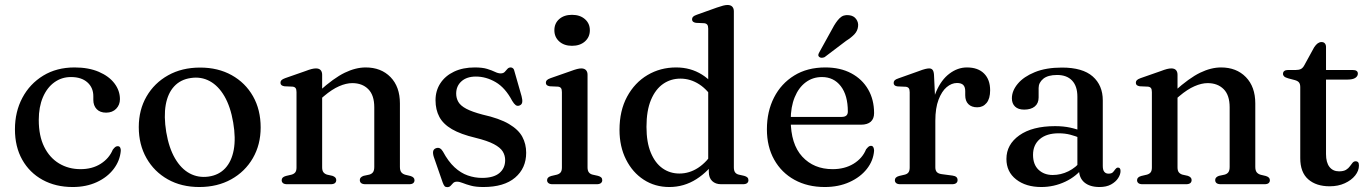

<svg xmlns="http://www.w3.org/2000/svg" viewBox="-20 -758 5642 790"><path d="M473.5 -350Q473.5 -326.5 458 -310.5Q442.5 -294.5 416.5 -294.5Q391.5 -294.5 377.8 -309Q364 -323.5 364 -347V-362Q364 -397.5 339.5 -419.2Q315 -441 272 -441Q233.5 -441 203.5 -419.2Q173.5 -397.5 156.5 -357.8Q139.5 -318 139.5 -264.5Q139.5 -199 161.8 -154Q184 -109 223 -85.5Q262 -62 311.5 -62Q359.5 -62 394.2 -84Q429 -106 444 -142Q450.5 -150.5 454.8 -153.5Q459 -156.5 464.5 -156.5Q471.5 -156.5 474.5 -150.8Q477.5 -145 477 -137.5Q473.5 -96.5 447.5 -62.5Q421.5 -28.5 378 -8.5Q334.5 11.5 279 11.5Q209 11.5 155.2 -18Q101.5 -47.5 71.5 -100.8Q41.5 -154 41.5 -226Q41.5 -298 72 -355.5Q102.5 -413 157.8 -446.8Q213 -480.5 287 -480.5Q344.5 -480.5 386.5 -462.5Q428.5 -444.5 451 -414.8Q473.5 -385 473.5 -350Z M803.5 -480Q877 -480 933.2 -448.8Q989.5 -417.5 1021 -362Q1052.5 -306.5 1052.5 -233.5Q1052.5 -163 1020.5 -107.5Q988.5 -52 931.5 -20.2Q874.5 11.5 800 11.5Q726.5 11.5 670.5 -20Q614.5 -51.5 582.8 -107.2Q551 -163 551 -235Q551 -306 583 -361.2Q615 -416.5 671.8 -448.2Q728.5 -480 803.5 -480ZM838.5 -31.5Q880.5 -37.5 906.8 -65.8Q933 -94 941.8 -141.8Q950.5 -189.5 939.5 -254Q928.5 -319 903.5 -362Q878.5 -405 843 -424.2Q807.5 -443.5 765 -437Q723 -431 696.8 -402.8Q670.5 -374.5 662 -327Q653.5 -279.5 664 -214.5Q675 -149.5 700 -106.5Q725 -63.5 760.5 -44.5Q796 -25.5 838.5 -31.5Z M1305.5 -450.5V-69.5Q1305.5 -56 1310.8 -49.2Q1316 -42.5 1325.5 -39.5L1348 -34.5Q1363.5 -29 1363.5 -17.5Q1363.5 0 1340.5 0H1161.5Q1150 0 1144.5 -4.5Q1139 -9 1139 -16.5Q1139 -23 1143.2 -27.2Q1147.5 -31.5 1156.5 -34L1180 -39.5Q1190 -42.5 1195 -49Q1200 -55.5 1200 -69V-379Q1200 -390.5 1196.2 -395.5Q1192.5 -400.5 1184 -401.5L1150 -403Q1141.5 -404.5 1137.8 -408Q1134 -411.5 1134 -417.5Q1134 -424 1138.2 -428.2Q1142.5 -432.5 1153.5 -436.5L1236.5 -465.5Q1252 -471.5 1262 -474Q1272 -476.5 1280 -476.5Q1293 -476.5 1299.2 -469.5Q1305.5 -462.5 1305.5 -450.5ZM1291.5 -344 1271.5 -364 1293.5 -383Q1353.5 -437 1398.5 -458.8Q1443.5 -480.5 1484.5 -480.5Q1548 -480.5 1586.8 -440.8Q1625.5 -401 1625.5 -332.5V-71.5Q1625.5 -56.5 1631.2 -49.2Q1637 -42 1647.5 -39L1668.5 -34Q1677 -31.5 1681.2 -27.2Q1685.5 -23 1685.5 -16.5Q1685.5 -9 1680.2 -4.5Q1675 0 1663 0H1484Q1460.5 0 1460.5 -17.5Q1460.5 -29 1476 -34.5L1499.5 -39.5Q1510 -42.5 1515 -49.8Q1520 -57 1520 -71.5V-316.5Q1520 -366.5 1495.2 -391.2Q1470.5 -416 1429.5 -416Q1404.5 -416 1375.2 -403.2Q1346 -390.5 1313 -362.5Z M1938 -443Q1900.5 -443 1878.8 -423.5Q1857 -404 1857 -373Q1857 -354 1866 -338.5Q1875 -323 1898.5 -310.5Q1922 -298 1965.5 -286.5Q2035 -271 2074.2 -247.8Q2113.5 -224.5 2129.2 -195Q2145 -165.5 2145 -129.5Q2145 -66 2099.5 -27.2Q2054 11.5 1969 11.5Q1938 11.5 1917.8 6Q1897.5 0.5 1884 -5Q1870.5 -10.5 1860.5 -10.5Q1850 -10.5 1844.5 -4.8Q1839 1 1834 6.5Q1829 12 1820 12Q1813 12 1809.2 7.8Q1805.5 3.5 1801.5 -7L1765 -112Q1760.5 -126 1762.2 -135.2Q1764 -144.5 1773.5 -148Q1782.5 -151.5 1789.8 -147.8Q1797 -144 1802.5 -134.5Q1824.5 -93.5 1850.2 -69.8Q1876 -46 1904.8 -36Q1933.5 -26 1963.5 -26Q2011 -26 2034.8 -46Q2058.5 -66 2058.5 -99Q2058.5 -118.5 2048.5 -134.8Q2038.5 -151 2012 -165Q1985.5 -179 1936.5 -191Q1875.5 -205.5 1839.5 -226.5Q1803.5 -247.5 1787.8 -277Q1772 -306.5 1772 -345.5Q1772 -385 1792 -415.5Q1812 -446 1848.2 -463.2Q1884.5 -480.5 1933.5 -480.5Q1965 -480.5 1984.5 -474.5Q2004 -468.5 2016.8 -462.2Q2029.5 -456 2040 -456Q2051 -456 2056.8 -462.2Q2062.5 -468.5 2067.8 -474.5Q2073 -480.5 2081.5 -480.5Q2087 -480.5 2091.2 -476.5Q2095.5 -472.5 2097.5 -462L2126 -362.5Q2130 -347.5 2128.8 -337.8Q2127.5 -328 2118 -324Q2108.5 -320.5 2101.8 -325.5Q2095 -330.5 2087.5 -343Q2059 -397 2019.5 -420Q1980 -443 1938 -443Z M2397.5 -450.5V-69.5Q2397.5 -56 2402.8 -49Q2408 -42 2418 -39.5L2440.5 -34.5Q2449.5 -32 2453.8 -27.8Q2458 -23.5 2458 -16.5Q2458 -9 2452.2 -4.5Q2446.5 0 2435 0H2253.5Q2242.5 0 2236.8 -4.5Q2231 -9 2231 -16.5Q2231 -23 2235.2 -27.2Q2239.5 -31.5 2248.5 -34L2272 -39.5Q2282 -42.5 2287 -49Q2292 -55.5 2292 -69V-379Q2292 -390.5 2288.2 -395.5Q2284.5 -400.5 2276 -401.5L2242 -403Q2233.5 -404.5 2229.8 -408Q2226 -411.5 2226 -417.5Q2226 -424 2230.2 -428.2Q2234.5 -432.5 2245.5 -436.5L2328.5 -465.5Q2344.5 -471.5 2354.5 -474Q2364.5 -476.5 2371.5 -476.5Q2384.5 -476.5 2391 -469.5Q2397.5 -462.5 2397.5 -450.5ZM2333.5 -569.5Q2301 -569.5 2281 -587.5Q2261 -605.5 2261 -633.5Q2261 -662 2281 -679.5Q2301 -697 2333.5 -697Q2366.5 -697 2386.8 -679.2Q2407 -661.5 2407 -633.5Q2407 -605.5 2386.8 -587.5Q2366.5 -569.5 2333.5 -569.5Z M2896.5 -82 2894 -85.5V-640Q2894 -651.5 2890 -656.5Q2886 -661.5 2877.5 -662.5L2843.5 -664Q2835 -665.5 2831.2 -669Q2827.5 -672.5 2827.5 -678.5Q2827.5 -685 2831.8 -689.2Q2836 -693.5 2847.5 -697.5L2930 -727Q2946 -732.5 2955.8 -735Q2965.5 -737.5 2973.5 -737.5Q2986.5 -737.5 2993 -730.5Q2999.5 -723.5 2999.5 -711.5V-69.5Q2999.5 -56 3004.5 -49Q3009.5 -42 3019.5 -39.5L3042 -34.5Q3051 -32 3055.2 -27.8Q3059.5 -23.5 3059.5 -16.5Q3059.5 -9 3054 -4.5Q3048.5 0 3036.5 0H2947Q2924 0 2910.2 -13.2Q2896.5 -26.5 2896.5 -50.5ZM2529 -223.5Q2529 -302.5 2560.2 -360.2Q2591.5 -418 2644.2 -449.2Q2697 -480.5 2762 -480.5Q2821.5 -480.5 2868.2 -451.2Q2915 -422 2944 -368L2919 -342.5Q2893.5 -387.5 2857.2 -411Q2821 -434.5 2779.5 -434.5Q2740 -434.5 2708.5 -412.8Q2677 -391 2658.5 -347Q2640 -303 2640 -236Q2640 -172.5 2657.8 -129.8Q2675.5 -87 2706 -65.5Q2736.5 -44 2775.5 -44Q2816.5 -44 2852.5 -67.5Q2888.5 -91 2918.5 -138L2935 -111.5Q2896.5 -53.5 2845.5 -21Q2794.5 11.5 2734 11.5Q2675 11.5 2628.8 -18.5Q2582.5 -48.5 2555.8 -101.8Q2529 -155 2529 -223.5Z M3576.5 -292.5Q3576.5 -269.5 3562.8 -257.2Q3549 -245 3523 -245H3203V-277H3443.5Q3468.5 -277 3468.5 -299Q3468.5 -366 3439.5 -403.5Q3410.5 -441 3362 -441Q3324 -441 3295 -419.2Q3266 -397.5 3249.8 -357.8Q3233.5 -318 3233.5 -264.5Q3233.5 -165 3281 -113.5Q3328.5 -62 3406 -62Q3455.5 -62 3492 -84.2Q3528.5 -106.5 3543.5 -143.5Q3550 -151.5 3554.2 -154.8Q3558.5 -158 3563.5 -158Q3570.5 -158 3573.5 -152Q3576.5 -146 3576.5 -138Q3573.5 -97 3546.8 -63Q3520 -29 3475.2 -8.8Q3430.5 11.5 3373.5 11.5Q3303 11.5 3249.2 -18Q3195.5 -47.5 3165.5 -101Q3135.5 -154.5 3135.5 -226Q3135.5 -299.5 3164.8 -356.8Q3194 -414 3247.8 -447.2Q3301.5 -480.5 3376 -480.5Q3437.5 -480.5 3482.5 -456.5Q3527.5 -432.5 3552 -390.2Q3576.5 -348 3576.5 -292.5ZM3404.5 -639.5Q3419 -667.5 3434.5 -683Q3450 -698.5 3473 -695.5Q3493 -693.5 3503 -679.2Q3513 -665 3510.5 -648.5Q3508.5 -631 3495.8 -617.2Q3483 -603.5 3461.5 -590L3373 -523Q3367.5 -520.5 3361.5 -520.2Q3355.5 -520 3351 -523.5Q3346 -528 3347.2 -533.5Q3348.5 -539 3352 -544.5Z M3811 -261Q3811 -332 3832 -381Q3853 -430 3886.8 -455.2Q3920.5 -480.5 3958.5 -480.5Q4004 -480.5 4029 -455.5Q4054 -430.5 4054 -386.5Q4054 -352 4039.2 -334.2Q4024.5 -316.5 4001 -316.5Q3977.5 -316.5 3964.5 -329.5Q3951.5 -342.5 3951.5 -366V-383Q3951.5 -400 3943.5 -408.2Q3935.5 -416.5 3917.5 -416.5Q3895.5 -416.5 3875.2 -399.5Q3855 -382.5 3841.8 -348Q3828.5 -313.5 3828.5 -261ZM3823 -450.5 3828.5 -334V-69.5Q3828.5 -57 3834.5 -50.2Q3840.5 -43.5 3854.5 -41.5L3899.5 -35.5Q3910 -34 3915 -29.5Q3920 -25 3920 -17Q3920 -9 3914.2 -4.5Q3908.5 0 3897 0H3684.5Q3673 0 3667.5 -4.5Q3662 -9 3662 -16.5Q3662 -23 3666.2 -27.2Q3670.5 -31.5 3679.5 -34L3703 -39.5Q3713 -42 3718 -48.8Q3723 -55.5 3723 -69V-378.5Q3723 -390 3719.2 -395Q3715.5 -400 3707 -401L3673 -402.5Q3664.5 -403.5 3660.8 -407.2Q3657 -411 3657 -416.5Q3657 -423 3661.2 -427.5Q3665.5 -432 3676.5 -435.5L3758 -464.5Q3777.5 -472 3787.2 -474.2Q3797 -476.5 3803 -476.5Q3812.5 -476.5 3817.2 -470.5Q3822 -464.5 3823 -450.5Z M4419.5 -61.5V-71.5L4413 -75V-360Q4413 -403.5 4391.2 -426.5Q4369.5 -449.5 4329.5 -449.5Q4291.5 -449.5 4272.5 -433.8Q4253.5 -418 4253.5 -396V-357Q4253.5 -333 4237.8 -320Q4222 -307 4194 -307Q4169.5 -307 4156.5 -319.5Q4143.5 -332 4143.5 -353.5Q4143.5 -384.5 4167.8 -413.5Q4192 -442.5 4238 -461.2Q4284 -480 4349.5 -480Q4434.5 -480 4476 -443.5Q4517.5 -407 4517.5 -345V-75Q4517.5 -58.5 4523.8 -51Q4530 -43.5 4541 -43.5Q4553.5 -43.5 4559 -49.2Q4564.5 -55 4568 -60.5Q4570.5 -63.5 4573.2 -66Q4576 -68.5 4580 -68.5Q4585.5 -68.5 4588 -64.8Q4590.5 -61 4590.5 -54.5Q4590.5 -40 4580.5 -24.8Q4570.5 -9.5 4551.5 1Q4532.5 11.5 4504 11.5Q4464.5 11.5 4442 -7.2Q4419.5 -26 4419.5 -61.5ZM4121 -104Q4121 -163.5 4174.2 -201.2Q4227.5 -239 4321.5 -239Q4355.5 -239 4384 -232.8Q4412.5 -226.5 4434 -217L4426 -189.5Q4405.5 -198 4383.8 -203.8Q4362 -209.5 4336 -209.5Q4286.5 -209.5 4258.5 -185.8Q4230.5 -162 4230.5 -121Q4230.5 -81 4253.2 -59.5Q4276 -38 4311.5 -38Q4345 -38 4376 -53.2Q4407 -68.5 4429.5 -97L4440 -73Q4410 -32.5 4363.2 -10.5Q4316.5 11.5 4264.5 11.5Q4201 11.5 4161 -19.8Q4121 -51 4121 -104Z M4825 -450.5V-69.5Q4825 -56 4830.2 -49.2Q4835.5 -42.5 4845 -39.5L4867.5 -34.5Q4883 -29 4883 -17.5Q4883 0 4860 0H4681Q4669.5 0 4664 -4.5Q4658.5 -9 4658.5 -16.5Q4658.5 -23 4662.8 -27.2Q4667 -31.5 4676 -34L4699.5 -39.5Q4709.5 -42.5 4714.5 -49Q4719.5 -55.5 4719.5 -69V-379Q4719.5 -390.5 4715.8 -395.5Q4712 -400.5 4703.5 -401.5L4669.5 -403Q4661 -404.5 4657.2 -408Q4653.5 -411.5 4653.5 -417.5Q4653.5 -424 4657.8 -428.2Q4662 -432.5 4673 -436.5L4756 -465.5Q4771.5 -471.5 4781.5 -474Q4791.5 -476.5 4799.5 -476.5Q4812.5 -476.5 4818.8 -469.5Q4825 -462.5 4825 -450.5ZM4811 -344 4791 -364 4813 -383Q4873 -437 4918 -458.8Q4963 -480.5 5004 -480.5Q5067.5 -480.5 5106.2 -440.8Q5145 -401 5145 -332.5V-71.5Q5145 -56.5 5150.8 -49.2Q5156.5 -42 5167 -39L5188 -34Q5196.5 -31.5 5200.8 -27.2Q5205 -23 5205 -16.5Q5205 -9 5199.8 -4.5Q5194.5 0 5182.5 0H5003.5Q4980 0 4980 -17.5Q4980 -29 4995.5 -34.5L5019 -39.5Q5029.5 -42.5 5034.5 -49.8Q5039.5 -57 5039.5 -71.5V-316.5Q5039.5 -366.5 5014.8 -391.2Q4990 -416 4949 -416Q4924 -416 4894.8 -403.2Q4865.5 -390.5 4832.5 -362.5Z M5307.5 -428.5 5281 -435.5Q5268.5 -439 5263.8 -443.5Q5259 -448 5259 -454Q5259 -462 5264.5 -466Q5270 -470 5279.5 -470H5311Q5324.5 -470 5332.8 -474.2Q5341 -478.5 5347 -490L5387 -563Q5394.5 -574.5 5402 -579.8Q5409.5 -585 5417.5 -585Q5426.5 -585 5431.2 -579.5Q5436 -574 5436 -564.5V-124Q5436 -89.5 5450.2 -71.2Q5464.5 -53 5489.5 -53Q5508 -53 5518.2 -59.2Q5528.5 -65.5 5534.2 -73.8Q5540 -82 5545.2 -88.2Q5550.5 -94.5 5558.5 -94.5Q5564.5 -94.5 5568 -90.5Q5571.5 -86.5 5571.5 -77Q5571.5 -55.5 5556 -36Q5540.5 -16.5 5513.2 -4Q5486 8.5 5451 8.5Q5395.5 8.5 5362.8 -20.2Q5330 -49 5330 -107V-399.5Q5330 -412 5325 -418.5Q5320 -425 5307.5 -428.5ZM5388.5 -430.5V-470H5546Q5556.5 -470 5561.8 -466.2Q5567 -462.5 5567 -455Q5567 -444.5 5556.5 -437.5Q5546 -430.5 5523 -430.5Z"/></svg>

Font: Fraunces 11pt
Style: Regular
Weight: 400
Version: Version 1.000;[b76b70a41]